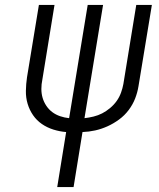

<svg xmlns="http://www.w3.org/2000/svg" viewBox="-20 -755 640 775"><path d="M211 0 247 -222Q221 -224 195.5 -232Q170 -240 149 -254.5Q128 -269 113.5 -290Q99 -311 91.5 -336Q84 -361 84.5 -388.5Q85 -416 89 -443L137 -735H200L151 -434Q147 -415 147 -396Q147 -377 152 -360Q157 -343 167 -328Q177 -313 191 -302.5Q205 -292 222.5 -286Q240 -280 259 -278L334 -735H396L321 -278Q339 -280 357.5 -284.5Q376 -289 392.5 -297.5Q409 -306 424.5 -319Q440 -332 451 -347.5Q462 -363 468.5 -381Q475 -399 478 -416L530 -735H593L539 -407Q535 -382 525.5 -357.5Q516 -333 499.5 -311Q483 -289 460.5 -272.5Q438 -256 413.5 -245Q389 -234 364 -228.5Q339 -223 313 -222L277 0Z"/></svg>

Font: Iosevka Light Extended
Style: Italic
Weight: 300
Width: 7
Italic angle: -9°
Monospace: yes
Designer: Belleve Invis
Foundry: Belleve Invis
Version: Version 32.5.0; ttfautohint (v1.8.4)